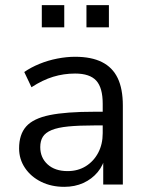

<svg xmlns="http://www.w3.org/2000/svg" viewBox="-20 -715 570 744"><path d="M229 9Q179 9 139.5 -10.5Q100 -30 77 -64Q54 -98 54 -140Q54 -194 81.5 -225Q109 -256 172.5 -269Q236 -282 346 -282H391V-229H347Q286 -229 245 -225Q204 -221 180 -211Q156 -201 146 -185Q136 -169 136 -145Q136 -104 164.5 -78Q193 -52 242 -52Q282 -52 312.5 -71Q343 -90 360.5 -123Q378 -156 378 -199V-313Q378 -375 353 -402.5Q328 -430 271 -430Q227 -430 186 -417.5Q145 -405 102 -377L74 -436Q100 -454 133 -467.5Q166 -481 202 -488Q238 -495 271 -495Q334 -495 375 -474.5Q416 -454 436 -412.5Q456 -371 456 -306V0H380V-113H389Q381 -75 358.5 -48Q336 -21 303 -6Q270 9 229 9ZM315 -609V-695H402V-609ZM142 -609V-695H229V-609Z"/></svg>

Font: Nunito Sans 12pt ExtraLight 12pt
Style: Regular
Weight: 400
Version: Version 3.101;gftools[0.9.27]